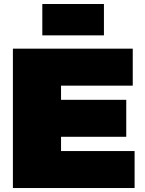

<svg xmlns="http://www.w3.org/2000/svg" viewBox="-20 -946 730 966"><path d="M44.9 0V-701.2H647.9V-515.1H287.1V-443.8H615.2V-257.8H287.1V-186H657.2V0ZM192.9 -768.1V-925.8H502.9V-768.1Z"/></svg>

Font: Trueno UltraBlack
Style: Regular
Weight: 950
Designer: Julieta Ulanovsky
Foundry: Julieta Ulanovsky
Version: Version 3.001b | FøM Fix